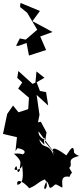

<svg xmlns="http://www.w3.org/2000/svg" viewBox="-58 -1186 547 1279"><path d="M67 -881 119 -900 135 -816 249 -853 210 -943 292 -973 158 -1045 208 -1113 80 -1166 77 -1159 76 -1139 123 -1101 190 -988 113 -922 74 -930 49 -881ZM58 -199C106 -192 125 -170 83 -152C105 -148 102 -168 35 -162C101 -101 71 -106 74 -49C52 -19 60 -75 50 -79C11 -35 93 -56 89 -86C90 -65 112 40 57 45C50 5 88 13 137 68C197 43 188 30 241 9C283 67 206 112 252 21C279 46 257 93 309 43C345 49 285 28 355 63C368 63 329 -24 405 -8C422 -54 432 -14 403 -68C436 -95 373 -124 469 -147C416 -170 441 -182 435 -180C430 -214 420 -208 384 -151C289 -221 281 -202 302 -144C265 -246 229 -181 203 -258C257 -207 230 -212 237 -269C262 -240 193 -267 199 -311L311 -159L242 -240L252 -304L214 -375L195 -371L205 -421L186 -554L263 -483L249 -572L208 -580L186 -638L238 -668L185 -710L178 -636L159 -627L64 -713L57 -667L90 -637L63 -596L135 -535L130 -459L65 -438L29 -483L-10 -427L-38 -294L55 -272L45 -179Z"/></svg>

Font: Hussar Lance
Style: Regular
Weight: 700
Foundry: Cannot Into Space Fonts, PlusOne Fonts
Version: Version 2.27